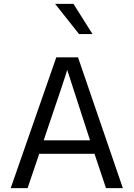

<svg xmlns="http://www.w3.org/2000/svg" viewBox="-20 -969 688 989"><path d="M205.1 -246.1 217.8 -284.2Q314 -565.9 326.2 -608.9L431.2 -285.2L443.8 -246.1ZM525.9 0H612.8L381.8 -673.8H270L35.2 0H122.1L182.1 -176.8H466.8ZM358.4 -949.2H263.7L387.2 -793.5H456.5Z"/></svg>

Font: FAU Chimera
Style: Regular
Weight: 400
Version: Version 1.002;hotconv 1.0.117;makeotfexe 2.5.65602